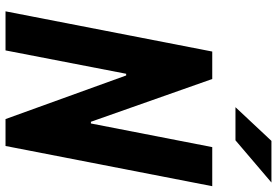

<svg xmlns="http://www.w3.org/2000/svg" viewBox="-170 -808 979 678"><g transform="rotate(90 319.0 -469.5)"><path d="M20.5 0H158.5L241 -426H247L401 0H496L638 -730H500L416.5 -301.5H410.5L259.5 -730H162.5ZM359 -812 478 -939H625L476 -812Z"/></g></svg>

Font: Monaspace Krypton
Style: Bold Italic
Weight: 700
Italic angle: -11°
Designer: Riley Cran & the Lettermatic Team
Foundry: Lettermatic
Version: Version 1.101 (Monaspace Krypton)